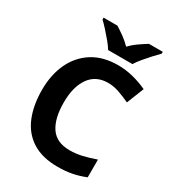

<svg xmlns="http://www.w3.org/2000/svg" viewBox="-221 -1057 1078 1191"><g transform="rotate(30 318.5 -462.0)"><path d="M393 -598Q306 -598 260 -533Q214 -468 214 -355Q214 -241 256.5 -178.5Q299 -116 393 -116Q437 -116 480.5 -126Q524 -136 575 -154V-27Q528 -8 482 1Q436 10 379 10Q269 10 197.5 -35.5Q126 -81 92 -163.5Q58 -246 58 -356Q58 -464 97 -547Q136 -630 210.5 -677Q285 -724 393 -724Q446 -724 499.5 -710.5Q553 -697 602 -674L553 -551Q513 -570 472.5 -584Q432 -598 393 -598ZM290 -774Q276 -797 253.5 -824Q231 -851 207.5 -877Q184 -903 165 -921V-934H264Q290 -918 320 -896.5Q350 -875 376 -848Q402 -875 433 -896.5Q464 -918 490 -934H589V-921Q571 -903 547 -877Q523 -851 500.5 -824Q478 -797 464 -774Z"/></g></svg>

Font: Noto Sans Balinese
Style: Regular
Weight: 400
Designer: Aditya Bayu, David Williams
Foundry: David Williams
Version: Version 2.003